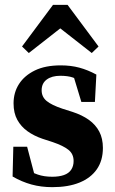

<svg xmlns="http://www.w3.org/2000/svg" viewBox="-20 -758 473 793"><path d="M196 15Q150 15 110 4Q70 -7 32 -29L35 -152H92L127 -19H81V-63Q110 -46 136 -37Q162 -28 196 -28Q224 -28 244 -35Q264 -42 274 -57Q284 -72 284 -93Q284 -122 263 -139Q242 -156 198 -171L155 -185Q120 -197 93.5 -216Q67 -235 51.5 -263Q36 -291 36 -331Q36 -376 58.5 -411Q81 -446 124 -467Q167 -488 231 -488Q273 -488 308 -478.5Q343 -469 378 -450L372 -337H316L279 -459H325V-413Q301 -431 280.5 -438Q260 -445 229 -445Q194 -445 173 -429.5Q152 -414 152 -385Q152 -358 172.5 -341Q193 -324 238 -309L279 -296Q319 -283 347 -263Q375 -243 390 -214.5Q405 -186 405 -147Q405 -95 380 -59Q355 -23 308.5 -4Q262 15 196 15ZM359 -539 193 -669H265L99 -539L71 -566L199 -738H259L387 -566Z"/></svg>

Font: Source Serif 4 36pt
Style: Bold
Weight: 700
Designer: Frank Grießhammer
Foundry: Adobe Systems Incorporated
Version: Version 4.004;hotconv 1.0.116;makeotfexe 2.5.65601